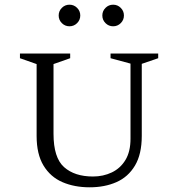

<svg xmlns="http://www.w3.org/2000/svg" viewBox="-20 -788 759 818"><path d="M362 10Q297 10 246 -12Q195 -34 165.5 -82.5Q136 -131 136 -209V-515L65 -540V-560H279V-540L208 -515V-218Q208 -116 253 -76Q298 -36 376 -36Q420 -36 456.5 -53.5Q493 -71 514.5 -106.5Q536 -142 536 -197V-517L451 -540V-560H654V-540L584 -516V-209Q584 -131 555 -82.5Q526 -34 476 -12Q426 10 362 10ZM276 -676Q257 -676 243.5 -689.5Q230 -703 230 -722Q230 -741 243.5 -754.5Q257 -768 276 -768Q295 -768 308.5 -754.5Q322 -741 322 -722Q322 -703 308.5 -689.5Q295 -676 276 -676ZM462 -676Q443 -676 429.5 -689.5Q416 -703 416 -722Q416 -741 429.5 -754.5Q443 -768 462 -768Q481 -768 494.5 -754.5Q508 -741 508 -722Q508 -703 494.5 -689.5Q481 -676 462 -676Z"/></svg>

Font: Spectral SC Light
Style: Regular
Weight: 300
Designer: Jean-Baptiste Levee
Foundry: Production Type
Version: Version 2.001